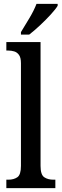

<svg xmlns="http://www.w3.org/2000/svg" viewBox="-20 -979 321 999"><path d="M13 0V-44H23Q52 -44 70.5 -57Q89 -70 89 -116V-650Q89 -679 79 -693Q69 -707 54 -711.5Q39 -716 23 -716H13V-760H191V-116Q191 -70 210 -57Q229 -44 258 -44H268V0ZM89 -812Q110 -846 133.5 -885.5Q157 -925 170 -959H280V-949Q270 -932 244.5 -904Q219 -876 188.5 -847.5Q158 -819 132 -799H89Z"/></svg>

Font: Noto Serif Tamil Condensed Medium
Style: Regular
Weight: 500
Width: 3
Designer: Indian Type Foundry, Tom Grace, and the Monotype Design Team
Foundry: Monotype Imaging Inc.
Version: Version 2.004; ttfautohint (v1.8.4.7-5d5b)